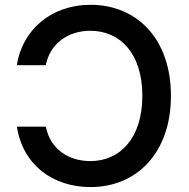

<svg xmlns="http://www.w3.org/2000/svg" viewBox="-20 -757 774 787"><path d="M351.6 -737.3C187 -737.3 70.8 -631.8 48.8 -489.7H167.5C185.5 -580.1 260.7 -630.9 350.1 -630.9C472.7 -630.9 563.5 -537.6 563.5 -364.3C563.5 -191.9 473.1 -96.7 350.1 -96.7C260.3 -96.7 185.1 -147 168 -237.8H49.3C73.2 -81.5 195.8 9.8 351.6 9.8C540 9.8 680.7 -130.4 680.7 -364.3C680.7 -597.7 541 -737.3 351.6 -737.3Z"/></svg>

Font: Raveo Medium
Style: Regular
Weight: 500
Designer: Jakub Foglar, Rasmus Andersson (Inter)
Foundry: Jakubfoglar.com
Version: Version 1.100;Glyphs 3.2.3 (3260)